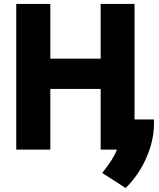

<svg xmlns="http://www.w3.org/2000/svg" viewBox="-20 -734 800 969"><path d="M488 -438V-714H659V-131H757Q761 -39 722.5 53.5Q684 146 614 215L496 139Q555 65 570 21H488V-285H234V21H62V-714H234V-438Z"/></svg>

Font: Repo
Style: ExtraBold
Weight: 800
Designer: Stefan Peev
Foundry: Context Ltd
Version: Version 001.000